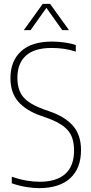

<svg xmlns="http://www.w3.org/2000/svg" viewBox="-20 -964 473 993"><path d="M182 9Q150.5 9 113.5 2.8Q76.5 -3.5 41 -16V-50Q80 -36.5 115.8 -30.2Q151.5 -24 185 -24Q272 -24 317.5 -64.5Q363 -105 363 -186Q363 -255 329.2 -292Q295.5 -329 218 -356L192 -365Q115 -392 74.5 -438.2Q34 -484.5 34 -560Q34 -648.5 89 -698.8Q144 -749 249 -749Q278.5 -749 312.5 -744.5Q346.5 -740 372 -731V-697Q340 -707.5 309.2 -711.8Q278.5 -716 247 -716Q158 -716 114 -676.2Q70 -636.5 70 -562Q70 -496 102.5 -459.8Q135 -423.5 210 -397L236 -388Q316.5 -360.5 357.8 -313Q399 -265.5 399 -188Q399 -93 342.8 -42Q286.5 9 182 9ZM103 -808 201 -944H239L337 -808H302L220 -923.5L138 -808Z"/></svg>

Font: Encode Sans Condensed Thin
Style: Regular
Weight: 100
Width: 3
Designer: Multiple Designers
Foundry: Impallari Type
Version: Version 3.000; ttfautohint (v1.8.3) -l 8 -r 50 -G 200 -x 14 